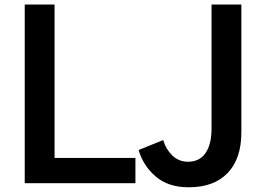

<svg xmlns="http://www.w3.org/2000/svg" viewBox="-20 -792 1149 830"><path d="M579.1 -143.6 685.5 -186.5Q697.3 -146.5 725.1 -119.6Q752.9 -92.8 793 -92.8Q841.8 -92.8 868.2 -129.9Q894.5 -167 894.5 -237.3V-772.5H1023.4V-219.7Q1023.4 -106.4 964.4 -44.4Q905.3 17.6 795.9 17.6Q707 17.6 652.8 -29.3Q598.6 -76.2 579.1 -143.6ZM86.9 0V-772.5H215.8V-109.4H565.4V0Z"/></svg>

Font: Gothic A1
Style: Bold
Weight: 700
Version: Version 2.50